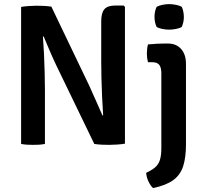

<svg xmlns="http://www.w3.org/2000/svg" viewBox="-20 -716 1014 955"><path d="M85 -681.5Q100 -684.5 123.8 -686Q147.5 -687.5 160.5 -687.5Q174.5 -687.5 195.2 -686.8Q216 -686 235.5 -683L203 -536L193.5 -534Q196.5 -496 198.8 -448.8Q201 -401.5 202.2 -354Q203.5 -306.5 203.5 -267.5V0Q188 3 172.8 3.8Q157.5 4.5 145 4.5Q133.5 4.5 116.8 3.8Q100 3 85 0ZM258 -395Q240 -433 225 -468.8Q210 -504.5 197 -535L138 -605L235.5 -683L424.5 -288.5Q443.5 -247.5 460 -209Q476.5 -170.5 490 -141L553.5 -72.5L449 0ZM601.5 -682V-1.5Q586 1.5 562.8 3Q539.5 4.5 524.5 4.5Q509 4.5 489 3.8Q469 3 449 0L483.5 -140L493 -142.5Q490 -185 487.8 -234.2Q485.5 -283.5 484.5 -330Q483.5 -376.5 483.5 -411V-610Q483.5 -652.5 499.5 -670.5Q515.5 -688.5 553.5 -688.5H594.5ZM905 2.5Q905 67 891.2 110.2Q877.5 153.5 842.2 179.5Q807 205.5 741.5 219.5Q729 208.5 718.8 187.2Q708.5 166 707 143.5Q735.5 130.5 752 116Q768.5 101.5 775.5 79.2Q782.5 57 782.5 20.5V-352.5Q782.5 -378.5 772.8 -392.5Q763 -406.5 737.5 -406.5H716Q710.5 -427.5 710.5 -449.5Q710.5 -460.5 711.8 -472Q713 -483.5 716 -495Q738.5 -497.5 761.5 -498.5Q784.5 -499.5 798.5 -499.5H815Q857 -499.5 881 -472.2Q905 -445 905 -398.5ZM748.5 -632Q748.5 -659.5 759 -682Q769.5 -688 787 -691.8Q804.5 -695.5 821.5 -695.5Q837.5 -695.5 856 -691.8Q874.5 -688 884 -682Q889 -671.5 891.8 -657.8Q894.5 -644 894.5 -632Q894.5 -605 884 -582Q875 -576 856.2 -572.2Q837.5 -568.5 821.5 -568.5Q804.5 -568.5 786.5 -572.2Q768.5 -576 759 -582Q748.5 -605 748.5 -632Z"/></svg>

Font: Signika Negative Light SemiBold
Style: Regular
Weight: 600
Version: Version 2.001